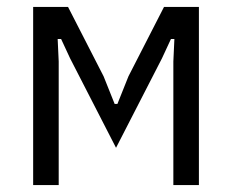

<svg xmlns="http://www.w3.org/2000/svg" viewBox="-20 -536 672 556"><path d="M76 0V-516H177L280 -315L312 -235H320L352 -315L455 -516H556V0H482V-358L485 -423H475L449 -367L316 -108L183 -367L157 -423H147L150 -358V0Z"/></svg>

Font: IBM Plex Sans Condensed
Style: Regular
Weight: 400
Width: 3
Designer: Mike Abbink, Paul van der Laan, Pieter van Rosmalen
Foundry: Bold Monday
Version: Version 3.201